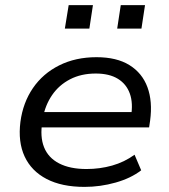

<svg xmlns="http://www.w3.org/2000/svg" viewBox="-20 -723 660 752"><path d="M311 9Q222 9 162.5 -22Q103 -53 76.5 -110Q50 -167 60 -246Q70 -321 109 -378Q148 -435 212 -467Q276 -499 358 -499Q437 -499 487 -468Q537 -437 557.5 -381.5Q578 -326 568 -251L564 -224H123L132 -284H516L493 -266Q502 -319 488.5 -356.5Q475 -394 441.5 -414.5Q408 -435 355 -435Q298 -435 254.5 -412.5Q211 -390 184 -350.5Q157 -311 148 -261L146 -247Q136 -188 152.5 -146.5Q169 -105 211.5 -83Q254 -61 319 -61Q371 -61 419 -74.5Q467 -88 507 -117L533 -56Q493 -25 433 -8Q373 9 311 9ZM439 -611 453 -703H548L534 -611ZM234 -611 249 -703H344L330 -611Z"/></svg>

Font: Nunito Sans 10pt SemiExpanded
Style: Italic
Weight: 400
Width: 6
Italic angle: -9°
Designer: Vernon Adams
Foundry: Vernon Adams
Version: Version 3.101;gftools[0.9.27]